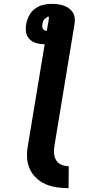

<svg xmlns="http://www.w3.org/2000/svg" viewBox="-20 -755 540 997"><path d="M336 222Q305 222 274 217.5Q243 213 216 201Q189 189 167.5 168.5Q146 148 134 121Q122 94 120.5 63Q119 32 125 0L212 -525H211Q189 -525 168.5 -531Q148 -537 133.5 -551.5Q119 -566 115.5 -587Q112 -608 116 -630Q120 -652 131 -673.5Q142 -695 161.5 -709.5Q181 -724 203.5 -729.5Q226 -735 248 -735Q264 -735 280 -733Q296 -731 310.5 -726Q325 -721 337.5 -712Q350 -703 358 -690.5Q366 -678 368 -662Q370 -646 367 -630L263 0Q259 20 260.5 40Q262 60 271 76Q280 92 298 100Q316 108 337 108ZM222 -595H223L229 -630Q230 -633 230.5 -636.5Q231 -640 231.5 -643.5Q232 -647 232.5 -650.5Q233 -654 233.5 -657.5Q234 -661 233.5 -665Q233 -669 230 -669Q227 -669 224.5 -666Q222 -663 219.5 -661.5Q217 -660 214 -658Q211 -656 209 -653.5Q207 -651 205.5 -648Q204 -645 203 -642Q202 -639 201.5 -636Q201 -633 200 -630Q199 -624 199.5 -617.5Q200 -611 202.5 -606Q205 -601 210.5 -598Q216 -595 222 -595Z"/></svg>

Font: Iosevka Curly Heavy
Style: Italic
Weight: 900
Italic angle: -9°
Monospace: yes
Designer: Belleve Invis
Foundry: Belleve Invis
Version: Version 22.1.2; ttfautohint (v1.8.4)